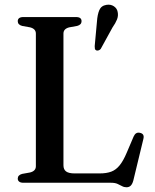

<svg xmlns="http://www.w3.org/2000/svg" viewBox="-20 -772 653 811"><path d="M306 -662.5 272.5 -656.5Q260.5 -653.5 254.2 -647Q248 -640.5 248 -630V-74Q248 -56 259.2 -47.8Q270.5 -39.5 295 -39.5H401Q430 -39.5 450 -47Q470 -54.5 485.5 -73.8Q501 -93 515.5 -127.5L544.5 -195.5Q549 -205.5 555.5 -209.2Q562 -213 571 -211Q581 -209 584.8 -202.5Q588.5 -196 585.5 -184.5L543 -9Q539 5.5 532.2 12.2Q525.5 19 514 19Q504 19 495.5 14.2Q487 9.5 476.5 4.8Q466 0 449.5 0H79Q67 0 61 -4.8Q55 -9.5 55 -17.5Q55 -32.5 73.5 -37.5L107 -43.5Q119 -46.5 125.2 -53Q131.5 -59.5 131.5 -70V-630Q131.5 -640.5 125.2 -647Q119 -653.5 107 -656.5L73.5 -662.5Q55 -667.5 55 -682.5Q55 -691 61 -695.5Q67 -700 79 -700H300.5Q313 -700 318.8 -695.5Q324.5 -691 324.5 -682.5Q324.5 -667.5 306 -662.5ZM389.5 -680.5Q391.5 -710.5 399.5 -729.2Q407.5 -748 429.5 -751.5Q447.5 -754.5 461 -745.5Q474.5 -736.5 477 -721.5Q480.5 -705.5 474.2 -689.8Q468 -674 455.5 -656.5L405.5 -565.5Q402.5 -561.5 397.2 -559.5Q392 -557.5 387 -559Q381.5 -561.5 380.8 -566.5Q380 -571.5 380 -577Z"/></svg>

Font: Fraunces 18pt
Style: Regular
Weight: 400
Version: Version 1.000;[b76b70a41]